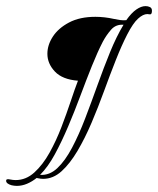

<svg xmlns="http://www.w3.org/2000/svg" viewBox="-63 -563 517 628"><path d="M-8 45Q-12 45 -16 44.5Q-20 44 -25 43Q-43 38 -43 28Q-43 21 -30 24Q-25 25 -20.5 25.5Q-16 26 -12 26Q22 26 49.5 1Q77 -24 99 -63.5Q121 -103 138 -147.5Q155 -192 168.5 -232.5Q182 -273 192 -299Q141 -303 116.5 -329Q92 -355 92 -387Q92 -416 110 -443.5Q128 -471 163 -489.5Q198 -508 249 -508Q279 -508 310 -501Q319 -499 329.5 -497.5Q340 -496 350 -497Q367 -521 383 -532Q399 -543 413 -543Q421 -543 427 -540Q434 -537 434 -528Q434 -516 428 -516Q425 -516 423 -516.5Q421 -517 419 -517Q405 -517 388.5 -502Q372 -487 353 -450Q335 -415 316 -367Q297 -319 277.5 -265.5Q258 -212 236.5 -161.5Q215 -111 190.5 -69.5Q166 -28 138.5 -3Q111 22 78 22Q74 22 70 21.5Q66 21 61 20Q59 19 57 19Q42 31 25.5 38Q9 45 -8 45ZM68 9Q99 11 124.5 -13Q150 -37 172.5 -79.5Q195 -122 215.5 -175.5Q236 -229 256 -285Q276 -341 297 -392.5Q318 -444 341 -482Q316 -484 300 -465.5Q284 -447 273 -426Q256 -393 237.5 -347Q219 -301 200 -250Q181 -199 160 -149.5Q139 -100 116.5 -58.5Q94 -17 68 9Z"/></svg>

Font: Waterfall
Style: Regular
Weight: 400
Designer: Robert E. Leuschke
Foundry: Robert E. Leuschke
Version: Version 1.010; ttfautohint (v1.8.3)